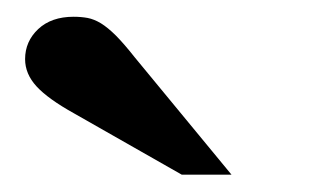

<svg xmlns="http://www.w3.org/2000/svg" viewBox="-20 -744 373 228"><path d="M195.8 -536.6 67.9 -609.4Q37.1 -626.5 23.4 -641.4Q9.8 -656.2 9.8 -673.8Q9.8 -694.8 25.4 -709.5Q41 -724.1 67.4 -724.1Q76.2 -724.1 84 -722.7Q91.8 -721.2 99.9 -716.3Q107.9 -711.4 117.7 -701.7Q127.4 -691.9 140.1 -675.8L254.9 -536.6Z"/></svg>

Font: XB Kayhan
Style: Bold
Weight: 700
Designer: Behnam
Foundry: Irmug
Version: Version 7.300 2009